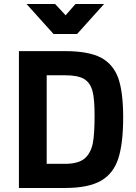

<svg xmlns="http://www.w3.org/2000/svg" viewBox="-20 -934 678 954"><path d="M303 -680H74V0H303Q419 0 482 -36Q544 -72 568 -147Q592 -222 592 -351Q592 -475 568 -545Q543 -615 481 -648Q419 -680 303 -680ZM303 -120H212V-560H303Q368 -560 399 -541Q429 -522 440 -480Q450 -441 450 -359Q450 -269 441 -221Q430 -171 400 -146Q368 -120 303 -120ZM112 -914 246 -765H363L497 -914H355L306 -858L254 -914Z"/></svg>

Font: Online Auction - Bold
Style: Bold
Weight: 500
Designer: Mohamed Mostafa, the designer of Online Auction
Foundry: Kief Type Foundry
Version: ""